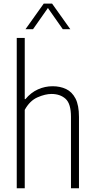

<svg xmlns="http://www.w3.org/2000/svg" viewBox="-20 -1012 510 1032"><path d="M70 0V-808H113V-479H116.5Q146 -514.5 183.8 -531.5Q221.5 -548.5 263 -548.5Q303 -548.5 335 -533.5Q367 -518.5 385.8 -482.5Q404.5 -446.5 404.5 -383V0H361.5V-384Q361.5 -454.5 332.5 -480.8Q303.5 -507 256.5 -507Q223 -507 181.5 -488.8Q140 -470.5 113 -421.5V0ZM117 -855 215 -992.5H260L358 -855H317.5L237.5 -969L157.5 -855Z"/></svg>

Font: Encode Sans Condensed ExtraLight
Style: Regular
Weight: 200
Width: 3
Designer: Multiple Designers
Foundry: Impallari Type
Version: Version 3.000; ttfautohint (v1.8.3) -l 8 -r 50 -G 200 -x 14 